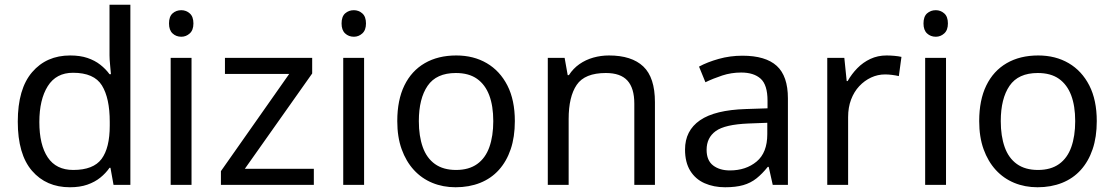

<svg xmlns="http://www.w3.org/2000/svg" viewBox="-20 -780 4701 810"><path d="M275 10Q175 10 115 -59.5Q55 -129 55 -267Q55 -405 115.5 -475.5Q176 -546 276 -546Q318 -546 349 -535.5Q380 -525 403 -507Q426 -489 442 -467H448Q447 -480 444.5 -505.5Q442 -531 442 -546V-760H530V0H459L446 -72H442Q426 -49 403 -30.5Q380 -12 348.5 -1Q317 10 275 10ZM289 -63Q374 -63 408.5 -109.5Q443 -156 443 -250V-266Q443 -366 410 -419.5Q377 -473 288 -473Q217 -473 181.5 -416.5Q146 -360 146 -265Q146 -169 181.5 -116Q217 -63 289 -63Z M788 -536V0H700V-536ZM745 -737Q765 -737 780.5 -723.5Q796 -710 796 -681Q796 -653 780.5 -639Q765 -625 745 -625Q723 -625 708 -639Q693 -653 693 -681Q693 -710 708 -723.5Q723 -737 745 -737Z M1304 0H912V-58L1200 -468H929V-536H1297V-470L1013 -68H1304Z M1516 -536V0H1428V-536ZM1473 -737Q1493 -737 1508.5 -723.5Q1524 -710 1524 -681Q1524 -653 1508.5 -639Q1493 -625 1473 -625Q1451 -625 1436 -639Q1421 -653 1421 -681Q1421 -710 1436 -723.5Q1451 -737 1473 -737Z M2152 -269Q2152 -202 2134.5 -150.5Q2117 -99 2084.5 -63Q2052 -27 2005.5 -8.5Q1959 10 1902 10Q1849 10 1804 -8.5Q1759 -27 1726 -63Q1693 -99 1674.5 -150.5Q1656 -202 1656 -269Q1656 -358 1686 -419.5Q1716 -481 1772 -513.5Q1828 -546 1905 -546Q1978 -546 2033.5 -513.5Q2089 -481 2120.5 -419.5Q2152 -358 2152 -269ZM1747 -269Q1747 -206 1763.5 -159.5Q1780 -113 1815 -88Q1850 -63 1904 -63Q1958 -63 1993 -88Q2028 -113 2044.5 -159.5Q2061 -206 2061 -269Q2061 -333 2044 -378Q2027 -423 1992.5 -447.5Q1958 -472 1903 -472Q1821 -472 1784 -418Q1747 -364 1747 -269Z M2549 -546Q2645 -546 2694 -499.5Q2743 -453 2743 -349V0H2656V-343Q2656 -408 2627 -440Q2598 -472 2536 -472Q2447 -472 2413 -422Q2379 -372 2379 -278V0H2291V-536H2362L2375 -463H2380Q2398 -491 2424.5 -509.5Q2451 -528 2483 -537Q2515 -546 2549 -546Z M3112 -545Q3210 -545 3257 -502Q3304 -459 3304 -365V0H3240L3223 -76H3219Q3196 -47 3171.5 -27.5Q3147 -8 3115.5 1Q3084 10 3039 10Q2991 10 2952.5 -7Q2914 -24 2892 -59.5Q2870 -95 2870 -149Q2870 -229 2933 -272.5Q2996 -316 3127 -320L3218 -323V-355Q3218 -422 3189 -448Q3160 -474 3107 -474Q3065 -474 3027 -461.5Q2989 -449 2956 -433L2929 -499Q2964 -518 3012 -531.5Q3060 -545 3112 -545ZM3138 -259Q3038 -255 2999.5 -227Q2961 -199 2961 -148Q2961 -103 2988.5 -82Q3016 -61 3059 -61Q3127 -61 3172 -98.5Q3217 -136 3217 -214V-262Z M3720 -546Q3735 -546 3752.5 -544.5Q3770 -543 3783 -540L3772 -459Q3759 -462 3743.5 -464Q3728 -466 3714 -466Q3683 -466 3655 -453Q3627 -440 3605 -416.5Q3583 -393 3570.5 -360Q3558 -327 3558 -286V0H3470V-536H3542L3552 -438H3556Q3573 -468 3597 -492.5Q3621 -517 3652 -531.5Q3683 -546 3720 -546Z M3971 -536V0H3883V-536ZM3928 -737Q3948 -737 3963.5 -723.5Q3979 -710 3979 -681Q3979 -653 3963.5 -639Q3948 -625 3928 -625Q3906 -625 3891 -639Q3876 -653 3876 -681Q3876 -710 3891 -723.5Q3906 -737 3928 -737Z M4607 -269Q4607 -202 4589.5 -150.5Q4572 -99 4539.5 -63Q4507 -27 4460.5 -8.5Q4414 10 4357 10Q4304 10 4259 -8.5Q4214 -27 4181 -63Q4148 -99 4129.5 -150.5Q4111 -202 4111 -269Q4111 -358 4141 -419.5Q4171 -481 4227 -513.5Q4283 -546 4360 -546Q4433 -546 4488.5 -513.5Q4544 -481 4575.5 -419.5Q4607 -358 4607 -269ZM4202 -269Q4202 -206 4218.5 -159.5Q4235 -113 4270 -88Q4305 -63 4359 -63Q4413 -63 4448 -88Q4483 -113 4499.5 -159.5Q4516 -206 4516 -269Q4516 -333 4499 -378Q4482 -423 4447.5 -447.5Q4413 -472 4358 -472Q4276 -472 4239 -418Q4202 -364 4202 -269Z"/></svg>

Font: uguzrati05
Style: Book
Weight: 400
Designer: Jelle Bosma - Monotype Design Team, Universal Thirst
Foundry: Monotype Imaging Inc.
Version: Version 2.106